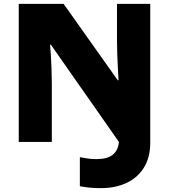

<svg xmlns="http://www.w3.org/2000/svg" viewBox="-20 -734 874 993"><path d="M502 239Q466 239 439 236Q412 233 393 229V79Q412 82 432 85.5Q452 89 477 89Q535 89 563 66.5Q591 44 595 0L243 -503H239Q241 -484 243 -450Q245 -416 246.5 -376.5Q248 -337 248 -300V0H77V-714H309L589 -319H593Q592 -338 590 -374Q588 -410 586.5 -451Q585 -492 585 -525V-714H757V4Q757 80 724.5 132.5Q692 185 634.5 212Q577 239 502 239Z"/></svg>

Font: Noto Sans Arabic Blk
Style: Regular
Weight: 900
Designer: Monotype Design Team, Nadine Chahine, Nizar Qandah and Khaled Hosny
Foundry: Monotype Imaging Inc.
Version: Version 2.012; ttfautohint (v1.8.4.7-5d5b)